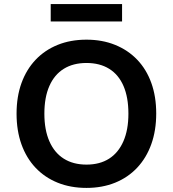

<svg xmlns="http://www.w3.org/2000/svg" viewBox="-20 -909 845 939"><path d="M403 10Q325 10 262 -15.5Q199 -41 154 -88.5Q109 -136 85 -203Q61 -270 61 -353Q61 -436 85 -502.5Q109 -569 154 -616.5Q199 -664 262 -689.5Q325 -715 403 -715Q480 -715 543 -689.5Q606 -664 651 -617Q696 -570 720 -503.5Q744 -437 744 -354Q744 -271 720 -204Q696 -137 651 -89Q606 -41 543 -15.5Q480 10 403 10ZM403 -104Q468 -104 513.5 -133Q559 -162 583.5 -218Q608 -274 608 -353Q608 -433 584 -488.5Q560 -544 514 -572.5Q468 -601 403 -601Q338 -601 292 -572.5Q246 -544 221.5 -488.5Q197 -433 197 -353Q197 -274 221.5 -218Q246 -162 292 -133Q338 -104 403 -104ZM228 -804V-889H577V-804Z"/></svg>

Font: Nunito Sans 10pt
Style: Bold
Weight: 700
Designer: Vernon Adams
Foundry: Vernon Adams
Version: Version 3.101;gftools[0.9.27]